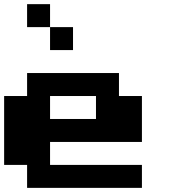

<svg xmlns="http://www.w3.org/2000/svg" viewBox="-20 -909 818 929"><path d="M222.2 -777.8H111.1V-888.9H222.2ZM444.4 -444.4H222.2V-333.3H444.4ZM555.6 -555.6V-444.4H666.7V-222.2H222.2V-111.1H666.7V0H111.1V-111.1H0V-444.4H111.1V-555.6ZM333.3 -666.7H222.2V-777.8H333.3Z"/></svg>

Font: Pixeloid Sans
Style: Bold
Weight: 700
Monospace: yes
Designer: GGBot
Version: 0.3